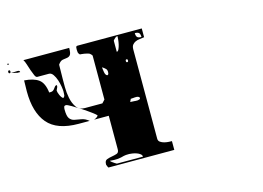

<svg xmlns="http://www.w3.org/2000/svg" viewBox="-80 -694 1159 846"><g transform="rotate(-15 500.0 -271.5)"><path d="M13 -547Q13 -544 10 -544Q7 -544 7 -547Q6 -550 10 -550Q14 -550 13 -547ZM320 7Q319 7 316.5 1.5Q314 -4 313 -7V-10Q313 -26 323.5 -30Q334 -34 346.5 -36Q359 -38 369.5 -41.5Q380 -45 380 -60V-213H313Q319 -215 324.5 -218.5Q330 -222 333 -227Q331 -231 313.5 -244Q296 -257 274.5 -271Q253 -285 234 -296Q215 -307 210 -307Q202 -307 200.5 -301.5Q199 -296 199 -290Q199 -260 207 -249Q215 -238 228.5 -235Q242 -232 259 -229.5Q276 -227 293 -213H243Q145 -213 102 -263.5Q59 -314 59 -410L60 -460Q103 -457 125.5 -440.5Q148 -424 153 -380H160Q167 -380 171.5 -383.5Q176 -387 179 -391.5Q182 -396 185 -399.5Q188 -403 194 -403Q194 -402 194 -398Q194 -394 193 -393Q193 -392 190 -386.5Q187 -381 187 -380Q187 -372 193 -358.5Q199 -345 207 -340L213 -347Q214 -348 214.5 -357Q215 -366 215 -369Q215 -376 212.5 -391.5Q210 -407 205 -422Q200 -437 192 -448.5Q184 -460 173 -460H120Q114 -460 109 -471Q104 -482 99 -496.5Q94 -511 89.5 -525.5Q85 -540 80 -547H289Q289 -522 283 -515Q277 -508 268 -507Q259 -506 248 -504Q237 -502 227 -487L226 -423Q226 -410 226 -385Q226 -360 231 -335Q236 -310 248.5 -291.5Q261 -273 287 -273H367L380 -287V-487Q380 -489 375 -494Q370 -499 367 -500Q364 -501 358.5 -502.5Q353 -504 346.5 -505Q340 -506 334.5 -506.5Q329 -507 327 -507Q321 -513 320 -518Q319 -523 319 -530Q319 -533 319.5 -540Q320 -547 327 -547H620V-507Q609 -505 598.5 -504Q588 -503 579.5 -499Q571 -495 565.5 -488Q560 -481 560 -467V-60Q560 -50 568 -44.5Q576 -39 586 -36.5Q596 -34 606 -33.5Q616 -33 620 -33V7ZM487 -476Q493 -476 497 -485Q501 -494 503.5 -505Q506 -516 507 -527Q508 -538 508 -542Q507 -542 504 -541.5Q501 -541 500 -540Q497 -538 492 -533Q487 -528 487 -527ZM609 -511Q609 -525 603.5 -530Q598 -535 585 -535Q585 -522 590 -516.5Q595 -511 609 -511ZM7 -507Q2 -507 2 -513.5Q2 -520 7 -520Q12 -520 12 -513.5Q12 -507 7 -507ZM40 -500 13 -507H30Q33 -507 42.5 -507.5Q52 -508 53 -500ZM520 -420Q525 -420 525 -426.5Q525 -433 520 -433Q515 -433 515 -426.5Q515 -420 520 -420ZM407 -420Q407 -417 409.5 -403.5Q412 -390 420 -387Q425 -388 426 -392Q427 -396 427 -400Q427 -410 422 -415Q417 -420 407 -427ZM487 -247 507 -246Q508 -246 512 -245.5Q516 -245 520.5 -245.5Q525 -246 529 -247.5Q533 -249 533 -253Q533 -257 529 -259Q525 -261 520.5 -261.5Q516 -262 512 -261.5Q508 -261 507 -261L493 -260ZM479 0Q479 -7 472 -12.5Q465 -18 456 -21Q447 -24 437.5 -25.5Q428 -27 423 -27Q406 -27 398.5 -25Q391 -23 384.5 -21.5Q378 -20 367.5 -19Q357 -18 333 -20Q336 -16 340 -13Q344 -10 351.5 -5Q359 0 360 0Z"/></g></svg>

Font: Genkaimincho
Style: Regular
Weight: 800
Designer: Dr. Ken Lunde (project architect, glyph set definition & overall production); Masataka HATTORI \u670D \u90E8 \u6B63 \u8C
Foundry: Adobe Systems Incorporated
Version: Version 1.00